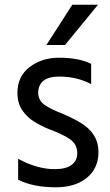

<svg xmlns="http://www.w3.org/2000/svg" viewBox="-20 -785 468 815"><path d="M256 -594H177L287 -765H396ZM217 10Q121 10 57 -22V-111Q138 -67 212 -67Q261 -67 284.5 -85.5Q308 -104 308 -134Q308 -173 276.5 -194.5Q245 -216 190 -236Q157 -249 126 -268Q95 -287 74.5 -317Q54 -347 54 -391Q54 -461 106 -500.5Q158 -540 230 -540Q315 -540 367 -514V-428Q306 -460 231 -460Q146 -460 142 -394Q142 -358 170.5 -339Q199 -320 239 -305Q293 -282 322 -264Q398 -218 398 -140Q398 -71 349 -30.5Q300 10 217 10Z"/></svg>

Font: LXGW 975 Gothic SC
Style: Regular
Weight: 400
Version: Version 2.01;February 25, 2021